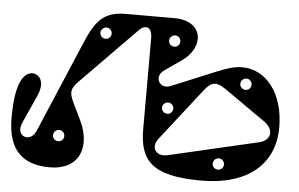

<svg xmlns="http://www.w3.org/2000/svg" viewBox="-53 -839 1451 933"><g transform="rotate(5 672.5 -372.5)"><path d="M15 -211V-208C15 -47 92 15 221 15C361 15 411 -96 347 -228L311 -302C287 -352 284 -372 325 -413L593 -686C628 -721 657 -703 657 -655V-211C657 -60 714 15 959 15C1190 15 1315 -99 1315 -275C1315 -443 1226 -551 1111 -551C1062 -551 1021 -533 939 -499L772 -430C718 -408 685 -469 734 -503L815 -559C857 -588 883 -629 883 -670C883 -717 843 -760 763 -760H524C410 -760 374 -704 327 -592L142 -156C115 -93 38 -121 69 -189L130 -325C165 -402 125 -432 101 -433C66 -434 15 -403 15 -211ZM735 -169 931 -420C966 -465 988 -473 1039 -438L1239 -298C1290 -263 1284 -209 1223 -195L788 -94C729 -80 701 -126 735 -169ZM251 -115C235 -115 223 -127 223 -142C223 -157 235 -170 251 -170C266 -170 278 -157 278 -142C278 -127 266 -115 251 -115ZM1036 -45C1020 -45 1008 -57 1008 -72C1008 -87 1020 -100 1036 -100C1051 -100 1063 -87 1063 -72C1063 -57 1051 -45 1036 -45ZM437 -631C421 -631 409 -643 409 -658C409 -673 421 -686 437 -686C452 -686 464 -673 464 -658C464 -643 452 -631 437 -631ZM773 -622C757 -622 745 -634 745 -649C745 -664 757 -677 773 -677C788 -677 800 -664 800 -649C800 -634 788 -622 773 -622ZM767 -294C751 -294 739 -306 739 -321C739 -336 751 -349 767 -349C782 -349 794 -336 794 -321C794 -306 782 -294 767 -294ZM1136 -443C1120 -443 1108 -455 1108 -470C1108 -485 1120 -498 1136 -498C1151 -498 1163 -485 1163 -470C1163 -455 1151 -443 1136 -443Z"/></g></svg>

Font: Pilowlava Atome
Style: Regular
Weight: 500
Designer: Anton Moglia, Jérémy Landes, Maksym Kobuzan (Cyrillic), Velvetyne Type Foundry
Foundry: Anton Moglia, Jérémy Landes, Velvetyne Type Foundry
Version: Version 1.002;Glyphs 3.3 (3303)